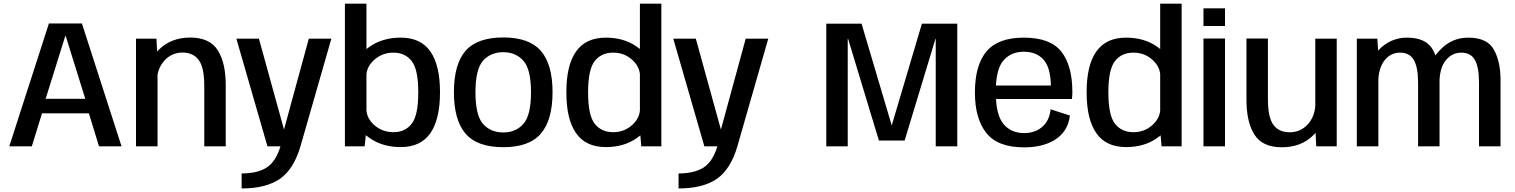

<svg xmlns="http://www.w3.org/2000/svg" viewBox="-20 -805 8331 1056"><path d="M31 0H155L211 -181.5H469L524.5 0H648.5L430.5 -676H249ZM231 -261.5 338.5 -605.5H342L449 -261.5Z M728 0H846.5V-396C852 -424.5 864.5 -449.5 883 -470.5C910 -500.5 943.5 -516 983.5 -516C1023 -516 1053 -502 1073 -475C1093.5 -447.5 1103.5 -400 1103.5 -332V0H1221.5V-337C1221.5 -418.5 1207 -482.5 1177.5 -529C1148 -575 1097.5 -598.5 1027 -598.5C955 -598.5 897 -575.5 852.5 -530.5C849.5 -528 846.5 -525 844 -522L840.5 -592.5H728Z M1451 0H1522.5C1505.5 56 1480.5 94.5 1446.5 116.5C1412.5 138 1366.5 149 1309 149V231.5C1397.5 231.5 1467 214 1518.5 179.5C1569.5 144.5 1607.5 85 1632.5 0L1802.5 -592.5H1678.5L1542 -92.5L1404 -592.5H1280Z M1877 0H1985.5L1992 -61.5C1999 -56 2006 -50.5 2014 -45C2061 -12.5 2118 4 2184 4C2257.5 4 2312 -22 2347.5 -73C2382.5 -124.5 2400 -199 2400 -297.5C2400 -396 2382.5 -470.5 2347.5 -521.5C2312 -572.5 2257.5 -598 2184 -598C2118 -598 2061 -581.5 2014 -549C2007.5 -544.5 2001.5 -539.5 1995.5 -535V-785H1877ZM1995.5 -396.5C1998 -426.5 2012.5 -453 2039 -476.5C2068.5 -502.5 2103.5 -515.5 2144 -515.5C2186.5 -515.5 2220 -500 2244 -469.5C2268.5 -438.5 2280.5 -381 2280.5 -297C2280.5 -212.5 2268.5 -155 2244 -124C2220 -93.5 2186.5 -78 2144 -78C2103.5 -78 2068.5 -91 2039 -116.5C2012.5 -140 1998 -167 1995.5 -197.5Z M2748 4.5C2843 4.5 2912 -20 2954.5 -70C2997.5 -119.5 3019 -195.5 3019 -298C3019 -400.5 2997.5 -476 2954.5 -525.5C2912 -574.5 2843 -599 2748 -599C2652.5 -599 2583.5 -574.5 2540.5 -525.5C2498 -476 2476.5 -400.5 2476.5 -298C2476.5 -195.5 2498 -119.5 2540.5 -70C2583.5 -20 2652.5 4.5 2748 4.5ZM2748 -76.5C2701.5 -76.5 2664.5 -92.5 2636.5 -123.5C2609 -155 2595 -213 2595 -297.5C2595 -382 2609 -439.5 2636.5 -471C2664.5 -502 2701.5 -518 2748 -518C2794 -518 2831 -502 2858.5 -471C2886.5 -439.5 2900.5 -382 2900.5 -297.5C2900.5 -213 2886.5 -155 2858.5 -123.5C2831 -92.5 2794 -76.5 2748 -76.5Z M3507 0H3617.5V-785H3499.5V-535.5C3494 -540 3488 -544.5 3481.5 -549C3435 -581.5 3378.5 -598 3312 -598C3238.5 -598 3184 -572.5 3148.5 -522C3112.5 -471.5 3095 -397 3095 -297.5C3095 -198.5 3112.5 -123.5 3148.5 -72.5C3184 -21.5 3238.5 4 3312 4C3378.5 4 3435 -12.5 3481.5 -45C3489 -50 3496 -55.5 3502 -60.5ZM3499.5 -197.5C3497 -167.5 3482.5 -140.5 3456.5 -117C3427.5 -91 3393 -78 3352.5 -78C3309.5 -78 3276 -93 3251.5 -123.5C3227 -154 3214.5 -212 3214.5 -297C3214.5 -382 3227 -439.5 3251.5 -470C3276 -500.5 3309.5 -515.5 3352.5 -515.5C3393 -515.5 3427.5 -502.5 3456.5 -476.5C3482.5 -453 3497 -426.5 3499.5 -396.5Z M3854 0H3925.5C3908.5 56 3883.5 94.5 3849.5 116.5C3815.5 138 3769.5 149 3712 149V231.5C3800.5 231.5 3870 214 3921.5 179.5C3972.5 144.5 4010.5 85 4035.5 0L4205.5 -592.5H4081.5L3945 -92.5L3807 -592.5H3683Z M4524.5 0H4642.5V-591.5H4644.5L4814 -32H4955.5L5125 -591.5H5126.5V0H5245V-675H5050.5L4884.5 -115L4718.5 -675H4524.5Z M5613 5.5C5744 5.5 5851 -48.5 5864.5 -169.5L5758 -204C5751 -117.5 5688 -73 5613 -73C5564.5 -73 5526 -90 5498.5 -124C5475 -152.5 5461.5 -198 5458 -260.5H5875.5C5877 -271.5 5878 -284 5878 -298.5C5878 -396 5857.5 -470.5 5817 -521.5C5776.5 -572.5 5708 -598 5611 -598C5516.5 -598 5448 -572.5 5405.5 -522C5363 -471 5342 -395.5 5342 -296C5342 -200.5 5363 -126.5 5404.5 -74C5446 -21 5515.5 5.5 5613 5.5ZM5457.5 -334.5C5461.5 -400 5475.5 -446.5 5499.5 -473C5527.5 -505 5565 -520.5 5611 -520.5C5658 -520.5 5694.5 -505.5 5720.5 -475.5C5745.5 -447 5758.5 -400 5760 -334.5Z M6368.5 0H6479V-785H6361V-535.5C6355.5 -540 6349.5 -544.5 6343 -549C6296.5 -581.5 6240 -598 6173.5 -598C6100 -598 6045.5 -572.5 6010 -522C5974 -471.5 5956.5 -397 5956.5 -297.5C5956.5 -198.5 5974 -123.5 6010 -72.5C6045.5 -21.5 6100 4 6173.5 4C6240 4 6296.5 -12.5 6343 -45C6350.5 -50 6357.5 -55.5 6363.5 -60.5ZM6361 -197.5C6358.5 -167.5 6344 -140.5 6318 -117C6289 -91 6254.5 -78 6214 -78C6171 -78 6137.5 -93 6113 -123.5C6088.5 -154 6076 -212 6076 -297C6076 -382 6088.5 -439.5 6113 -470C6137.5 -500.5 6171 -515.5 6214 -515.5C6254.5 -515.5 6289 -502.5 6318 -476.5C6344 -453 6358.5 -426.5 6361 -396.5Z M6599 0H6717.5V-593H6599ZM6599 -759V-662H6717.5V-759Z M7219.5 0H7332V-592.5H7214V-222C7211 -182.5 7198 -149.5 7174 -122.5C7147 -92.5 7113.5 -77.5 7073.5 -77.5C7034 -77.5 7004 -91 6984 -118C6963.5 -145.5 6953.5 -193 6953.5 -261V-593H6835.5V-256.5C6835.5 -174.5 6850 -110.5 6879.5 -64.5C6909 -18 6959 5 7030 5C7102 5 7160 -17.5 7204.5 -62.5C7208.5 -66 7212 -70 7215.5 -74Z M7442.5 0H7561V-371.5C7564 -413.5 7575 -446.5 7593.5 -471C7616 -500.5 7645 -515.5 7680.5 -515.5C7715.5 -515.5 7741 -502 7756 -475C7771.5 -448.5 7779.5 -406.5 7779.5 -349.5V0H7897.5V-364.5V-367.5C7900 -411.5 7911 -446 7930 -471C7952.5 -500.5 7981.5 -515.5 8017 -515.5C8052 -515.5 8077 -502 8092 -475C8107 -448.5 8114.5 -406.5 8114.5 -349.5V0H8233V-364.5C8233 -432 8221 -487.5 8196.5 -531.5C8172.5 -575.5 8125.5 -598 8056 -598C7994.5 -598 7942 -575 7899 -529C7890 -519.5 7882 -510 7875 -500.5C7871 -511.5 7866 -521.5 7860.5 -531.5C7836 -575.5 7789 -598 7719 -598C7658 -598 7605.5 -575 7562 -529.5C7561.5 -528.5 7560.5 -527.5 7559.5 -526.5L7555.5 -592.5H7442.5Z"/></svg>

Font: Anybody Medium
Style: Regular
Weight: 500
Designer: Tyler Finck
Foundry: Etcetera Type Company
Version: Version 1.110